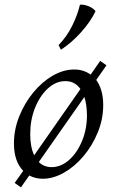

<svg xmlns="http://www.w3.org/2000/svg" viewBox="-20 -754 505 826"><path d="M164 15Q132 15 106 1L70 52L43 33L80 -19Q61 -38 50.5 -67.5Q40 -97 40 -137Q40 -197 63 -254Q86 -311 123.5 -356.5Q161 -402 207 -428.5Q253 -455 299 -455Q340 -455 370 -433L411 -492L438 -473L394 -410Q408 -391 416 -364Q424 -337 424 -302Q424 -241 400.5 -184Q377 -127 339 -82Q301 -37 255 -11Q209 15 164 15ZM110 -177Q110 -122 127 -86L326 -371Q315 -387 299 -396Q283 -405 261 -405Q220 -405 185.5 -373Q151 -341 130.5 -289.5Q110 -238 110 -177ZM202 -35Q243 -35 278 -66.5Q313 -98 334 -150Q355 -202 354 -263Q353 -306 343 -337L147 -57Q169 -35 202 -35ZM324 -734Q341 -735 360.5 -727.5Q380 -720 391 -706Q370 -661 328.5 -615Q287 -569 242 -540L232 -560Q268 -597 291 -644Q314 -691 324 -734Z"/></svg>

Font: Bona Nova SC
Style: Italic
Weight: 400
Italic angle: -4°
Designer: Mateusz Machalski
Foundry: Capitalics
Version: Version 4.001; ttfautohint (v1.8.4.7-5d5b)